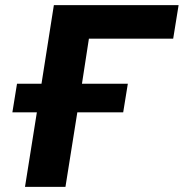

<svg xmlns="http://www.w3.org/2000/svg" viewBox="-20 -725 713 745"><path d="M77 0 123 -289H28L46 -400H141L189 -705H673L652 -575H325L298 -400H476L458 -289H280L234 0Z"/></svg>

Font: Nunito Sans 11pt ExtraBold
Style: Italic
Weight: 800
Italic angle: -9°
Version: Version 3.101;gftools[0.9.27]